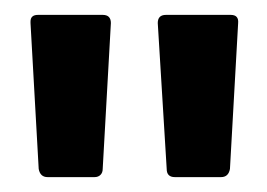

<svg xmlns="http://www.w3.org/2000/svg" viewBox="-20 -716 359 258"><path d="M204 -489 192 -685Q192 -696 203 -696H290Q301 -696 300 -685L289 -489Q287 -478 277 -478H215Q204 -478 204 -489ZM21 -687Q21 -696 31 -696H118Q129 -696 129 -685L118 -489Q118 -484 115 -481Q112 -478 107 -478H44Q34 -478 32 -489L21 -685Z"/></svg>

Font: Barlow GEO Semi Bold
Style: Regular
Weight: 600
Designer: Jeremy Tribby
Foundry: Tribby Type
Version: Version 1.408